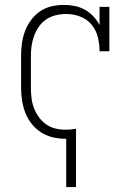

<svg xmlns="http://www.w3.org/2000/svg" viewBox="-20 -558 540 783"><path d="M250 205V8Q249 8 248.5 8Q248 8 247 8Q221 8 195.5 2Q170 -4 148 -18Q126 -32 109.5 -52.5Q93 -73 83.5 -97.5Q74 -122 70 -148Q66 -174 66 -200V-330Q66 -356 69.5 -381.5Q73 -407 82 -431Q91 -455 106.5 -476Q122 -497 143 -511.5Q164 -526 189.5 -532Q215 -538 241 -538Q241 -538 241 -538Q241 -538 241 -538Q241 -538 241 -538Q241 -538 241 -538Q263 -538 285 -533.5Q307 -529 326 -518.5Q345 -508 360.5 -491.5Q376 -475 386 -456V-530H426V-349H386Q386 -378 379 -406.5Q372 -435 353.5 -457.5Q335 -480 307 -490.5Q279 -501 250 -501Q250 -501 250 -501Q250 -501 250 -501Q229 -501 208 -496Q187 -491 169.5 -479.5Q152 -468 139.5 -450.5Q127 -433 119.5 -413Q112 -393 109 -372Q106 -351 106 -330V-200Q106 -179 108.5 -158Q111 -137 118.5 -117.5Q126 -98 138.5 -80.5Q151 -63 168 -51Q185 -39 205.5 -34Q226 -29 247 -29Q258 -29 268.5 -30Q279 -31 290 -33V205Z"/></svg>

Font: Iosevka Slab Extralight
Style: Regular
Weight: 200
Monospace: yes
Designer: Belleve Invis
Foundry: Belleve Invis
Version: Version 11.1.1; ttfautohint (v1.8.3)